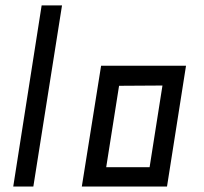

<svg xmlns="http://www.w3.org/2000/svg" viewBox="-20 -680 743 700"><path d="M131.8 -660.2 28.3 0H101.6L206.1 -660.2Z M278.3 0 348.6 -440.4H658.2L588.9 0ZM572.3 -368.2 414.1 -367.2 367.2 -70.3H525.4Z"/></svg>

Font: Geo
Style: Oblique
Weight: 500
Italic angle: -11°
Version: Version 001.2